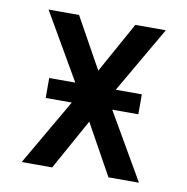

<svg xmlns="http://www.w3.org/2000/svg" viewBox="-65 -583 629 645"><g transform="rotate(10 250.0 -260.0)"><path d="M50 0 181 -226H92V-294H181L50 -520H154L250 -347L346 -520H450L319 -294H408V-226H319L450 0H346L250 -173L154 0Z"/></g></svg>

Font: Iosevka SS10 Medium
Style: Regular
Weight: 500
Monospace: yes
Designer: Belleve Invis
Foundry: Belleve Invis
Version: Version 28.0.6; ttfautohint (v1.8.4)